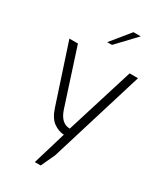

<svg xmlns="http://www.w3.org/2000/svg" viewBox="-242 -859 1018 1190"><g transform="rotate(30 266.5 -264.5)"><path d="M289 0Q251 -1 214.5 -27Q178 -53 157 -119L21 -533H82L212 -132Q240 -51 302 -51L452 -533H512L306 138L260 237H218ZM345 -766H397L269 -631H235Z"/></g></svg>

Font: Exo Light
Style: Regular
Weight: 300
Designer: Natanael Gama
Foundry: Natanael Gama
Version: Version 1.500; ttfautohint (v1.6)